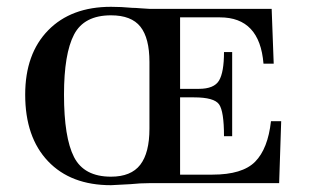

<svg xmlns="http://www.w3.org/2000/svg" viewBox="-20 -538 910 564"><path d="M509 -487V-277H564Q609 -277 623.5 -301.5Q638 -326 638 -385H662V-138H638Q638 -211 623.5 -231.5Q609 -252 550 -252H509V-25H604Q692 -25 729.5 -63Q767 -101 776 -182H806L800 0H419Q392 0 363 3L306 6Q188 6 121 -64.5Q54 -135 54 -260Q54 -380 121.5 -449Q189 -518 306 -518Q336 -518 368 -515Q377 -515 395 -513.5Q413 -512 419 -512H778L784 -351H754Q743 -487 626 -487ZM419 -160V-356Q419 -426 392.5 -459.5Q366 -493 306 -493Q227 -493 197.5 -436.5Q168 -380 168 -260Q168 -134 197.5 -76.5Q227 -19 306 -19Q365 -19 392 -54Q419 -89 419 -160Z"/></svg>

Font: Justus
Style: Versalitas
Weight: 400
Version: Version 001.001